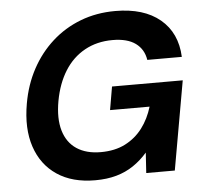

<svg xmlns="http://www.w3.org/2000/svg" viewBox="-52 -766 888 833"><g transform="rotate(-5 392.5 -350.0)"><path d="M329.8 12Q230.2 12 163.8 -32.6Q97.4 -77.2 70.6 -157.7Q43.8 -238.1 62.8 -345.5Q76.8 -426.1 112.9 -493.2Q149 -560.2 203.5 -609.3Q257.9 -658.4 327.8 -685.2Q397.6 -712 479.7 -712Q603.6 -712 674.6 -652.9Q745.7 -593.7 750.3 -488.6H599.9Q592.8 -535.2 557 -561.4Q521.2 -587.5 456.9 -587.5Q388.7 -587.5 335.5 -558Q282.2 -528.5 248.2 -474.2Q214.1 -419.8 200.4 -344.9Q186.8 -269.4 202.4 -216Q218.1 -162.7 259.7 -135.1Q301.3 -107.5 364.5 -107.5Q426 -107.5 471.1 -130.5Q516.1 -153.5 546.4 -193.5Q576.6 -233.6 592.1 -285.7H420L437.4 -386.9H745.4L677 0H552.6L558.3 -88.6Q530.4 -56.4 496.8 -33.8Q463.2 -11.1 422.3 0.4Q381.4 12 329.8 12Z"/></g></svg>

Font: DM Sans 9pt
Style: Italic
Weight: 400
Italic angle: -10°
Designer: Colophon Foundry, Jonny Pinhorn
Foundry: Colophon Foundry
Version: Version 4.004